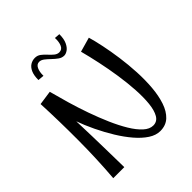

<svg xmlns="http://www.w3.org/2000/svg" viewBox="-249 -1141 1317 1317"><g transform="rotate(-45 409.5 -482.0)"><path d="M552 0Q511 0 469.5 -27Q428 -54 388 -100.5Q348 -147 311.5 -206.5Q275 -266 243.5 -331.5Q212 -397 188.5 -463Q165 -529 150 -587L206 -727Q223 -662 244.5 -588Q266 -514 292.5 -439Q319 -364 348.5 -296.5Q378 -229 410 -176Q442 -123 476 -92Q510 -61 545 -61Q583 -61 603 -95Q623 -129 629 -187.5Q635 -246 630.5 -319.5Q626 -393 614 -472.5Q602 -552 585.5 -629Q569 -706 552 -770L658 -800Q671 -756 684.5 -691.5Q698 -627 708.5 -552Q719 -477 723 -399.5Q727 -322 721 -250.5Q715 -179 696 -122.5Q677 -66 642 -33Q607 0 552 0ZM202 0H95Q109 -173 109.5 -357Q110 -541 102 -712L206 -727L186 -592Q189 -527 191.5 -453.5Q194 -380 196 -307.5Q198 -235 199 -171.5Q200 -108 201 -63Q202 -18 202 0ZM253 -835 208 -839Q208 -884 220.5 -911.5Q233 -939 253.5 -951.5Q274 -964 298 -964Q322 -964 340.5 -950Q359 -936 375 -918Q391 -900 408 -886Q425 -872 444 -872Q471 -872 482.5 -898Q494 -924 492 -963L532 -960Q532 -914 518.5 -885.5Q505 -857 486.5 -844.5Q468 -832 452 -832Q430 -832 410.5 -846Q391 -860 372.5 -878Q354 -896 336 -910Q318 -924 300 -924Q276 -924 264 -898.5Q252 -873 253 -835Z"/></g></svg>

Font: Marhey Light
Style: Regular
Weight: 300
Designer: Nur Syamsi & Bustanul Arifin
Foundry: Namelatype
Version: Version 1.000